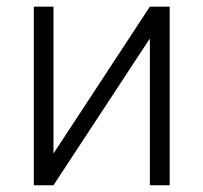

<svg xmlns="http://www.w3.org/2000/svg" viewBox="-20 -548 602 568"><path d="M423.3 -528.3H481.9V0H423.3V-434.1L138.2 0H80.1V-528.3H138.2V-93.8Z"/></svg>

Font: RobotoInd Light
Style: Regular
Weight: 300
Designer: Google
Version: Version 2.001151; 2014